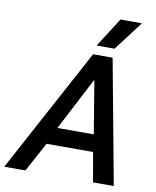

<svg xmlns="http://www.w3.org/2000/svg" viewBox="-132 -990 866 1065"><g transform="rotate(10 301.5 -458.0)"><path d="M343 -700H453L583 0H466L437 -166H175L85 0H-34ZM424 -263 375 -559H373L219 -263ZM459 -916H580L455 -751H354Z"/></g></svg>

Font: Chakra Petch SemiBold
Style: Italic
Weight: 600
Italic angle: -10°
Designer: Katatrad Aksorn Co.,Ltd.
Foundry: Cadson Demak Co.,Ltd.
Version: Version 1.000; ttfautohint (v1.6)